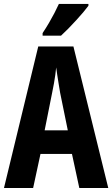

<svg xmlns="http://www.w3.org/2000/svg" viewBox="-20 -948 566 968"><path d="M379.9 0 342.8 -171.9H184.1L147 0H0L172.9 -713.9H350.1L525.9 0ZM321.8 -291 283.2 -480Q279.3 -503.4 275.6 -525.9Q272 -548.3 268.8 -569.1Q265.6 -589.8 263.2 -607.9Q261.7 -590.8 258.8 -570.3Q255.9 -549.8 252 -527.3Q248 -504.9 243.2 -481.9L205.1 -291ZM425.8 -928.2V-918.9Q415.5 -904.8 399.4 -885.7Q383.3 -866.7 364 -845.7Q344.7 -824.7 325 -804.4Q305.2 -784.2 287.6 -768.1H194.8V-781.2Q212.4 -807.6 227.1 -832.8Q241.7 -857.9 254.2 -881.8Q266.6 -905.8 276.9 -928.2Z"/></svg>

Font: Open Sans Condensed
Style: Regular
Weight: 400
Width: 3
Designer: Monotype Design Team
Foundry: Monotype Imaging Inc.
Version: Version 3.000